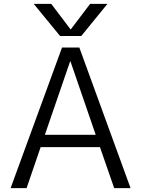

<svg xmlns="http://www.w3.org/2000/svg" viewBox="-20 -977 733 997"><path d="M348 -825 448 -957H538L402 -790H292L155 -957H246L346 -825ZM346 -658H344L213 -277H477ZM499 -213H191L118 0H35L302 -730H392L658 0H573Z"/></svg>

Font: Mplus 1p
Style: Regular
Weight: 400
Version: Version 1.061